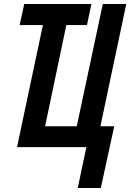

<svg xmlns="http://www.w3.org/2000/svg" viewBox="-20 -734 650 958"><path d="M483 204 550 -104H481L610 -714H493L363 -104H205L311 -609H414L436 -714H101L78 -609H194L65 0H411L368 204Z"/></svg>

Font: Noto Sans Display Condensed
Style: Bold Italic
Weight: 700
Width: 3
Designer: Monotype Design team
Foundry: Monotype Imaging Inc.
Version: 1.000